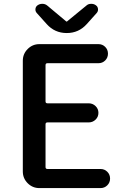

<svg xmlns="http://www.w3.org/2000/svg" viewBox="-20 -962 640 982"><path d="M181.6 0Q146.5 0 121.6 -24.9Q96.7 -49.8 96.7 -85V-651.4Q96.7 -686.5 121.6 -711.4Q146.5 -736.3 181.6 -736.3H483.4Q503.9 -736.3 518.1 -722.2Q532.2 -708 532.2 -687.5Q532.2 -667 518.1 -652.8Q503.9 -638.7 483.4 -638.7H222.7Q212.9 -638.7 212.9 -628.9V-443.4Q212.9 -433.6 222.7 -433.6H433.6Q454.1 -433.6 468.8 -419.4Q483.4 -405.3 483.4 -384.8Q483.4 -364.3 468.8 -350.1Q454.1 -335.9 433.6 -335.9H222.7Q212.9 -335.9 212.9 -326.2V-107.4Q212.9 -97.7 222.7 -97.7H494.1Q514.6 -97.7 528.8 -83.5Q543 -69.3 543 -48.8Q543 -28.3 528.8 -14.2Q514.6 0 494.1 0ZM218.8 -838.9 168 -895.5Q161.1 -903.3 161.1 -913.1Q161.1 -927.7 172.9 -935.5Q183.6 -942.4 195.3 -942.4Q196.3 -942.4 197.3 -942.4Q210.9 -942.4 221.7 -933.6L317.4 -853.5Q319.3 -851.6 321.3 -851.6Q323.2 -851.6 324.2 -853.5L421.9 -933.6Q431.6 -942.4 445.3 -942.4Q446.3 -942.4 447.3 -942.4Q460 -942.4 469.7 -935.5Q481.4 -927.7 481.4 -913.1Q481.4 -903.3 474.6 -895.5L423.8 -838.9Q382.8 -793 321.3 -793Q259.8 -793 218.8 -838.9Z"/></svg>

Font: Gen Jyuu GothicX Medium
Style: Regular
Weight: 500
Designer: Ryoko NISHIZUKA (kana &amp; ideographs); Paul D. Hunt (Latin, Greek &amp; Cyrillic); Wenlong ZHANG (bopomofo); Sandoll C
Version: Version 1.058.20140828